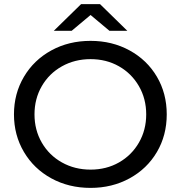

<svg xmlns="http://www.w3.org/2000/svg" viewBox="-20 -907 880 935"><path d="M48 -350Q48 -451 96.5 -533Q145 -615 230 -661.5Q315 -708 421 -708Q526 -708 611 -661.5Q696 -615 744 -533.5Q792 -452 792 -350Q792 -248 744 -166.5Q696 -85 611 -38.5Q526 8 421 8Q315 8 230 -38.5Q145 -85 96.5 -167Q48 -249 48 -350ZM692 -350Q692 -426 656.5 -487.5Q621 -549 559.5 -584Q498 -619 421 -619Q344 -619 281.5 -584Q219 -549 183.5 -487.5Q148 -426 148 -350Q148 -274 183.5 -212.5Q219 -151 281.5 -116Q344 -81 421 -81Q498 -81 559.5 -116Q621 -151 656.5 -212.5Q692 -274 692 -350ZM513 -757 421 -834 329 -757H242L375 -887H467L600 -757Z"/></svg>

Font: APTA Sans Medium
Style: Bold
Weight: 500
Version: Version 7.200